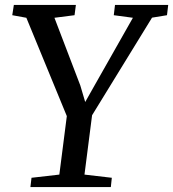

<svg xmlns="http://www.w3.org/2000/svg" viewBox="-20 -763 706 783"><path d="M104 0 108.5 -38 222 -51 252.5 -289.5 87.5 -690.5 30 -701 36.5 -743H289.5L284 -701L202 -690.5L307.5 -414.5L327.5 -347L365 -413.5L522 -690.5L444 -701L449 -743H666L661 -701L600 -691L355.5 -293L324.5 -51L436 -38L432 0Z"/></svg>

Font: Merriweather 28pt
Style: Italic
Weight: 400
Italic angle: -7.8°
Version: Version 2.101